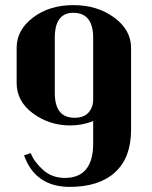

<svg xmlns="http://www.w3.org/2000/svg" viewBox="-20 -720 592 750"><path d="M45 -533Q45 -603 109 -651.5Q173 -700 266.5 -700Q360 -700 426 -651.5Q492 -603 492 -533V-213Q492 -104 429.5 -47Q367 10 253 10Q118 10 74 -113L100 -122Q113 -88 148 -56.5Q183 -25 233 -25Q344 -25 344 -160V-247Q301 -230 254 -230Q173 -230 109 -277Q45 -324 45 -396ZM194 -572V-357Q194 -260 271 -260Q308 -260 326 -280.5Q344 -301 344 -332V-572Q344 -670 266 -670Q194 -670 194 -572Z"/></svg>

Font: Trochut
Style: Bold
Weight: 700
Designer: Andreu Balius
Foundry: Andreu Balius
Version: Version 1.001